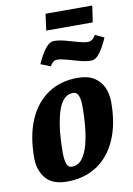

<svg xmlns="http://www.w3.org/2000/svg" viewBox="-97 -941 699 1012"><g transform="rotate(-10 253.0 -435.5)"><path d="M179 10Q100 10 64.5 -34Q29 -78 29 -142Q29 -262 65.5 -346Q102 -430 169 -474.5Q236 -519 326 -519Q382 -519 415.5 -497.5Q449 -476 464.5 -440.5Q480 -405 480 -363Q480 -245 443 -161.5Q406 -78 338.5 -34Q271 10 179 10ZM217 -63Q250 -63 271.5 -90Q293 -117 305 -161.5Q317 -206 322 -258.5Q327 -311 327 -362Q327 -404 318.5 -424.5Q310 -445 290 -445Q261 -445 241.5 -424.5Q222 -404 210.5 -370Q199 -336 192.5 -295.5Q186 -255 184 -215Q182 -175 182 -143Q182 -107 189.5 -85Q197 -63 217 -63ZM414 -596Q387 -596 353.5 -605Q320 -614 289 -623Q258 -632 238 -632Q226 -632 217.5 -625.5Q209 -619 205 -612Q201 -605 200 -603L147 -624Q166 -668 189.5 -700Q213 -732 238 -732Q265 -732 298.5 -723Q332 -714 363 -705Q394 -696 414 -696Q427 -696 436 -702.5Q445 -709 450 -716Q455 -723 456 -726L504 -704Q485 -659 462.5 -627.5Q440 -596 414 -596ZM208 -793 220 -881H470L457 -793Z"/></g></svg>

Font: Manuale ExtraBold
Style: Italic
Weight: 800
Italic angle: -11°
Designer: Eduardo Tunni / Pablo Cosgaya
Foundry: Eduardo Tunni / Pablo Cosgaya
Version: Version 1.002